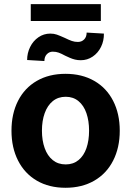

<svg xmlns="http://www.w3.org/2000/svg" viewBox="-20 -892 630 923"><path d="M35.2 -263.7Q35.2 -345.2 66.7 -407.2Q98.1 -469.2 157 -503.2Q215.8 -537.1 294.9 -537.1Q374 -537.1 433.1 -503.2Q492.2 -469.2 523.9 -407.2Q555.7 -345.2 555.7 -263.7Q555.7 -182.1 523.9 -119.9Q492.2 -57.6 433.1 -23.4Q374 10.7 294.9 10.7Q215.8 10.7 157.2 -23.4Q98.6 -57.6 66.9 -119.9Q35.2 -182.1 35.2 -263.7ZM408.2 -263.7Q408.2 -311 395.5 -347.9Q382.8 -384.8 357.4 -405.8Q332 -426.8 295.9 -426.8Q259.3 -426.8 233.6 -405.8Q208 -384.8 194.8 -347.9Q181.6 -311 181.6 -263.7Q181.6 -216.8 194.8 -179.9Q208 -143.1 233.6 -122.3Q259.3 -101.6 295.9 -101.6Q332 -101.6 357.4 -122.3Q382.8 -143.1 395.5 -179.7Q408.2 -216.3 408.2 -263.7ZM368.2 -602.5Q353 -602.5 340.3 -605.7Q327.6 -608.9 315.9 -614Q304.2 -619.1 293.9 -624Q274.9 -634.3 262.2 -638.9Q249.5 -643.6 233.4 -643.6Q216.8 -643.6 205.1 -631.3Q193.4 -619.1 193.4 -598.6L110.4 -603.5Q110.4 -636.7 124.8 -666Q139.2 -695.3 164.8 -712.9Q190.4 -730.5 221.7 -730.5Q239.3 -730.5 253.2 -725.6Q267.1 -720.7 291 -710Q312 -699.7 325.4 -695.1Q338.9 -690.4 354.5 -690.4Q372.6 -690.4 384.5 -702.4Q396.5 -714.4 396.5 -735.4L479.5 -730.5Q480 -695.8 465.6 -666.5Q451.2 -637.2 425.5 -619.9Q399.9 -602.5 368.2 -602.5ZM464.8 -791H127.9V-872.1H464.8Z"/></svg>

Font: Pretendard Std
Style: Bold
Weight: 700
Designer: Base glyphs from Inter by Rasmus Andersson; Hangeul glyphs from Noto Sans CJK(Source Han Sans) by Jang Soo-young and Kan
Foundry: Kil Hyung-jin
Version: Version 1.309